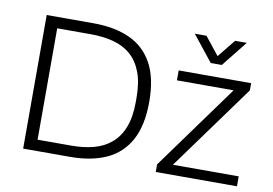

<svg xmlns="http://www.w3.org/2000/svg" viewBox="-77 -847 1380 971"><g transform="rotate(10 613.5 -361.5)"><path d="M95 0V-686H335Q445 -686 522.5 -650.5Q600 -615 641 -539.5Q682 -464 682 -343Q682 -223 641 -147Q600 -71 522.5 -35.5Q445 0 335 0ZM159 -57H331Q396 -57 448 -71Q500 -85 537.5 -117.5Q575 -150 595 -202.5Q615 -255 615 -331V-351Q615 -430 595 -483Q575 -536 538 -568.5Q501 -601 448.5 -615Q396 -629 331 -629H159ZM776 0V-39L1092 -475H801V-526H1173V-489L855 -51H1193V0ZM849 -723H909L999 -610H965L1056 -723H1116L1011 -591H954Z"/></g></svg>

Font: Archivo SemiBold ExtraLight
Style: Regular
Weight: 250
Version: Version 2.001